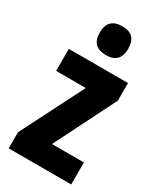

<svg xmlns="http://www.w3.org/2000/svg" viewBox="-194 -838 763 907"><g transform="rotate(30 187.5 -384.0)"><path d="M357 0H16V-88L189 -429H27V-549H350V-453L183 -120H357ZM193 -768Q233 -768 251.5 -748Q270 -728 270 -689Q270 -611 193 -611Q115 -611 115 -689Q115 -768 193 -768Z"/></g></svg>

Font: Noto Sans Sinhala ExtraCondensed ExtraBold
Style: Regular
Weight: 800
Width: 2
Designer: Jelle Bosma - Monotype Design Team
Foundry: Monotype Imaging Inc.
Version: Version 2.006; ttfautohint (v1.8.4.7-5d5b)